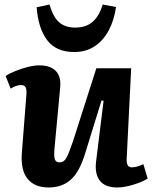

<svg xmlns="http://www.w3.org/2000/svg" viewBox="-20 -815 674 849"><path d="M5 -479Q21 -490 48 -501Q75 -512 103.5 -519Q132 -526 154 -526Q203 -526 227 -501Q251 -476 246 -427L221 -159Q218 -124 222.5 -110.5Q227 -97 244 -97Q262 -97 273 -116Q284 -135 303 -191L406 -513H560L540 -110Q539 -75 563 -75Q575 -75 588.5 -79Q602 -83 614 -89L633 -25Q608 -10 568.5 2Q529 14 498 14Q445 14 421.5 -16Q398 -46 405 -102L438 -369L429 -371L356 -135Q332 -56 293.5 -21Q255 14 195 14Q132 14 101 -25.5Q70 -65 77 -144L97 -400Q98 -423 92 -431Q86 -439 73 -439Q52 -439 27 -423ZM308 -585Q228 -585 188.5 -637.5Q149 -690 142 -783L199 -795Q215 -739 242 -716Q269 -693 312 -693Q360 -693 389.5 -718.5Q419 -744 434 -795L493 -784Q485 -727 461.5 -682Q438 -637 399.5 -611Q361 -585 308 -585Z"/></svg>

Font: Literata 12pt
Style: Bold Italic
Weight: 700
Italic angle: -2°
Designer: Latin by Veronika Burian and Jose Scaglione. Greek by Irene Vlachou. Cyrillic by Vera Evstafieva
Foundry: TypeTogether
Version: Version 3.002